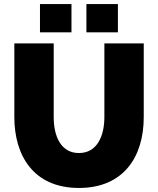

<svg xmlns="http://www.w3.org/2000/svg" viewBox="-20 -925 783 951"><path d="M334 -765V-905H178V-765ZM564 -765V-905H408V-765ZM371 -167C281 -167 246 -251 246 -345V-710H51V-345C51 -157 144 6 371 6C591 6 692 -147 692 -345V-710H497V-345C497 -253 462 -167 371 -167Z"/></svg>

Font: Raleway Black
Style: Regular
Weight: 900
Designer: Matt McInerney, Pablo Impallari, Rodrigo Fuenzalida
Foundry: Matt McInerney, Pablo Impallari, Rodrigo Fuenzalida
Version: Version 3.000g; ttfautohint (v1.5) -l 8 -r 28 -G 28 -x 14 -D